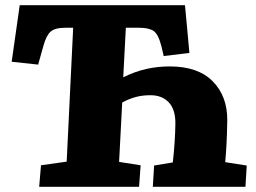

<svg xmlns="http://www.w3.org/2000/svg" viewBox="-20 -720 987 740"><path d="M455 -422Q499 -444 543 -454Q587 -464 634 -464Q743 -464 799.5 -407Q856 -350 856 -258Q855 -201 853 -164.5Q851 -128 848 -95L931 -82L926 0H569L574 -82L646 -94Q655 -173 656 -245Q656 -299 630 -326Q604 -353 560 -353Q527 -353 501 -345.5Q475 -338 451 -325L439 -96L522 -83L516 0H131L138 -83L237 -97L262 -613H231Q192 -613 175 -598Q158 -583 147 -542L127 -471L25 -482L56 -700H693L710 -516L611 -504L602 -542Q590 -589 571.5 -601Q553 -613 517 -613H465Z"/></svg>

Font: Literata 12pt ExtraBold
Style: Italic
Weight: 800
Italic angle: -2°
Designer: Latin by Veronika Burian and Jose Scaglione. Greek by Irene Vlachou. Cyrillic by Vera Evstafieva
Foundry: TypeTogether
Version: Version 3.002